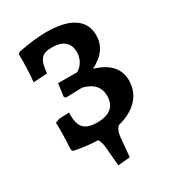

<svg xmlns="http://www.w3.org/2000/svg" viewBox="-199 -761 961 1061"><g transform="rotate(-30 281.5 -230.5)"><path d="M526 -190C526 -265 478 -317 386 -344C460 -382 494 -431 494 -497C494 -596 413 -649 261 -649C210 -649 154 -642 80 -628L71 -617C72 -557 70 -488 64 -443L153 -449C160 -535 182 -560 247 -560C318 -560 355 -528 355 -469C355 -428 334 -390 300 -371L179 -372L168 -290L177 -281L281 -284C346 -268 379 -232 379 -175C379 -110 338 -75 260 -75C176 -75 146 -108 150 -201L86 -198L59 -188C60 -171 60 -154 60 -135C60 -106 59 -71 56 -16L64 -6C122 6 172 11 213 12C223 27 228 46 230 72L240 188L317 181L328 63C330 32 338 13 353 -3C463 -30 526 -97 526 -190Z"/></g></svg>

Font: Alegreya SC
Style: Bold
Weight: 700
Designer: Juan Pablo del Peral
Foundry: Huerta Tipografica
Version: Version 2.007;PS 002.007;hotconv 1.0.88;makeotf.lib2.5.64775